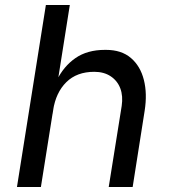

<svg xmlns="http://www.w3.org/2000/svg" viewBox="-20 -750 680 770"><path d="M144 0H48L164 -730H260L191 -294H167Q179 -369 207 -426.5Q235 -484 282.5 -517Q330 -550 401 -550H405Q467 -550 505 -517.5Q543 -485 557 -429.5Q571 -374 560 -305L512 0H416L468 -325Q474 -365 462.5 -395.5Q451 -426 424 -444Q397 -462 358 -462Q288 -462 246 -420.5Q204 -379 193 -308Z"/></svg>

Font: Sora Variable Italic
Style: Regular
Weight: 400
Designer: Jonathan Barnbrook, Julián Moncada
Foundry: Barnbrook Fonts
Version: Version 2.000